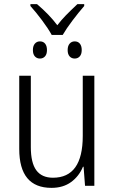

<svg xmlns="http://www.w3.org/2000/svg" viewBox="-20 -898 554 928"><path d="M436 0H391L384 -92H381Q362 -46 323.5 -18Q285 10 229 10Q73 10 73 -178V-532H129V-187Q129 -111 155.5 -75Q182 -39 236 -39Q380 -39 380 -241V-532H436ZM127 -869V-878H159Q219 -827 257 -776Q277 -802 298 -823.5Q319 -845 354 -878H387V-869Q360 -838 330.5 -799Q301 -760 283 -729H230Q213 -760 183.5 -799.5Q154 -839 127 -869ZM139 -656Q139 -676 148.5 -687Q158 -698 173 -698Q189 -698 198 -687Q207 -676 207 -656Q207 -636 197.5 -625.5Q188 -615 173 -615Q158 -615 148.5 -625.5Q139 -636 139 -656ZM307 -656Q307 -676 316.5 -687Q326 -698 341 -698Q357 -698 366 -687Q375 -676 375 -656Q375 -636 365.5 -625.5Q356 -615 341 -615Q326 -615 316.5 -625.5Q307 -636 307 -656Z"/></svg>

Font: Noto Sans UI NarrowLight
Style: Regular
Weight: 300
Width: 4
Designer: Monotype Design Team
Foundry: Monotype Imaging Inc.
Version: Version 1.001